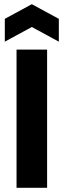

<svg xmlns="http://www.w3.org/2000/svg" viewBox="-20 -897 305 917"><path d="M59 0V-660H205V0ZM3 -698V-807L132 -877L261 -807V-698L132 -768Z"/></svg>

Font: Bricolage Grotesque 28pt
Style: Bold
Weight: 700
Designer: Mathieu Triay
Foundry: Atelier Triay
Version: Version 1.000;gftools[0.9.30]